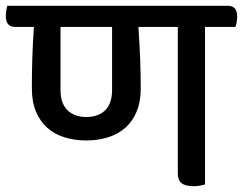

<svg xmlns="http://www.w3.org/2000/svg" viewBox="-52 -632 839 663"><path d="M656 -539V5Q649 7 639 9Q629 11 617 11Q588 11 575 0.5Q562 -10 562 -33V-539H426Q430 -477 432 -427.5Q434 -378 434 -326Q434 -281 420 -247Q406 -213 381 -191Q356 -169 321.5 -158Q287 -147 246 -147Q206 -147 171.5 -157.5Q137 -168 112 -190Q87 -212 72.5 -246Q58 -280 58 -327Q58 -380 59.5 -429Q61 -478 65 -539H0Q-32 -539 -32 -577Q-32 -585 -30.5 -594.5Q-29 -604 -27 -612H735Q767 -612 767 -575Q767 -567 765.5 -557Q764 -547 761 -539ZM246 -228Q288 -228 311.5 -251.5Q335 -275 335 -321V-539H157V-321Q157 -275 181 -251.5Q205 -228 246 -228Z"/></svg>

Font: Baloo 2 Medium
Style: Regular
Weight: 500
Designer: Sarang Kulkarni and Ek Type
Foundry: Ek Type
Version: Version 1.640;hotconv 1.0.111;makeotfexe 2.5.65597; ttfautoh